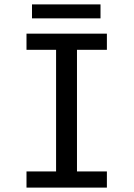

<svg xmlns="http://www.w3.org/2000/svg" viewBox="-20 -853 610 873"><path d="M125.5 -833H437V-769.5H125.5ZM466 -626.5H330V-73.5H466V0H100.5V-73.5H235V-626.5H100.5V-700H466Z"/></svg>

Font: League Mono Narrow
Style: Regular
Weight: 400
Width: 3
Designer: Tyler Finck
Foundry: The League of Moveable Type / Tyler Finck
Version: Version 2.210